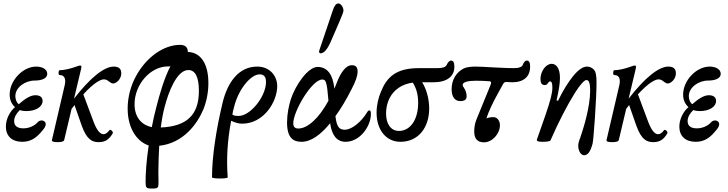

<svg xmlns="http://www.w3.org/2000/svg" viewBox="-20 -811 4219 1113"><path d="M108 11C158 11 192 -10 233 -63C248 -82 249 -100 236 -108C225 -116 208 -114 197 -101C179 -81 148 -67 115 -67C81 -67 62 -81 62 -109C62 -131 74 -153 95 -173C106 -169 119 -167 132 -167C188 -167 227 -192 227 -226C227 -247 212 -259 185 -259C155 -259 122 -236 89 -207C77 -215 69 -234 69 -254C69 -304 125 -344 181 -344C221 -344 254 -356 254 -383C254 -410 224 -425 190 -425C112 -425 36 -344 36 -263C36 -232 47 -208 67 -190C36 -164 14 -119 14 -77C14 -23 49 11 108 11Z M313 13C334 13 350 10 352 1L395 -180C401 -188 406 -195 412 -202L454 -82C483 -1 515 13 552 13C591 13 612 -3 633 -37C639 -48 620 -63 615 -57C602 -40 591 -33 580 -33C563 -33 544 -50 524 -101L463 -264C523 -330 563 -351 582 -351C593 -351 602 -347 611 -339C621 -332 628 -327 636 -327C653 -327 683 -351 683 -386C683 -413 668 -425 639 -425C585 -425 505 -363 409 -239L450 -411C451 -417 452 -422 452 -424C452 -429 449 -431 444 -431C440 -431 436 -430 428 -427C388 -412 350 -404 326 -404C318 -404 317 -376 325 -376C347 -376 358 -364 358 -339C358 -328 355 -315 350 -295L281 1C279 9 290 13 313 13Z M862 282C908 282 898 277 898 186C899 129 900 79 903 34C1043 19 1123 -92 1159 -177C1177 -222 1188 -275 1188 -329C1188 -440 1145 -507 1069 -510C1069 -536 1054 -551 1024 -551C929 -551 828 -480 768 -369C737 -312 720 -246 720 -182C720 -53 786 15 842 32C828 123 824 199 824 243C824 278 827 282 862 282ZM760 -207C760 -320 850 -426 954 -426C959 -426 964 -426 968 -427C931 -357 904 -259 887 -193C876 -152 867 -112 860 -74C809 -84 760 -123 760 -207ZM934 -190C956 -275 1004 -405 1072 -405C1112 -405 1133 -364 1133 -284C1133 -145 1063 -78 912 -72C918 -118 925 -156 934 -190Z M1209 217C1209 226 1301 226 1300 217C1292 112 1298 3 1320 -111C1342 -100 1365 -94 1383 -94C1510 -94 1587 -222 1587 -312C1587 -371 1544 -425 1471 -425C1360 -425 1297 -328 1270 -214C1234 -63 1209 93 1209 217ZM1336 -187C1361 -294 1434 -380 1485 -380C1509 -380 1522 -367 1522 -336C1522 -251 1431 -139 1364 -139C1346 -139 1337 -140 1327 -147C1329 -160 1332 -174 1336 -187Z M1839 -502C1858 -502 1878 -525 1898 -571L1947 -684C1965 -725 1971 -743 1971 -750C1971 -766 1958 -791 1941 -791C1929 -791 1918 -778 1910 -753L1831 -519C1830 -516 1830 -513 1830 -510C1830 -505 1833 -502 1839 -502ZM1728 11C1784 11 1840 -31 1894 -97C1894 -94 1895 -92 1895 -89C1904 -33 1929 11 1983 11C2069 11 2130 -82 2130 -149C2130 -164 2128 -171 2122 -171C2116 -171 2112 -167 2106 -157C2075 -106 2020 -59 1979 -59C1947 -59 1932 -75 1925 -134L1924 -137C1957 -182 1988 -235 2017 -292C2042 -339 2053 -372 2053 -396C2053 -422 2042 -433 2020 -433C1981 -433 1951 -381 1933 -333C1928 -320 1923 -308 1918 -296C1918 -297 1918 -298 1918 -299C1910 -378 1878 -423 1821 -423C1766 -423 1693 -320 1665 -233C1654 -197 1644 -149 1644 -101C1644 -9 1682 11 1728 11ZM1680 -96C1680 -166 1788 -350 1848 -350C1869 -350 1875 -339 1884 -227C1830 -128 1765 -66 1709 -66C1691 -66 1680 -75 1680 -96Z M2301 11C2408 11 2468 -75 2468 -182C2468 -238 2452 -295 2427 -334H2492C2571 -334 2614 -368 2614 -424C2614 -450 2607 -460 2594 -460C2586 -460 2576 -450 2570 -436C2564 -420 2541 -416 2515 -416H2407C2274 -416 2222 -362 2189 -281C2173 -244 2163 -201 2163 -158C2163 -57 2219 11 2301 11ZM2218 -152C2218 -247 2275 -319 2373 -332C2394 -299 2404 -261 2404 -215C2404 -119 2360 -52 2292 -52C2248 -52 2218 -90 2218 -152Z M2786 14C2834 14 2878 -36 2878 -85C2878 -112 2862 -132 2840 -132C2823 -132 2808 -129 2800 -124C2812 -166 2839 -220 2871 -278L2897 -325C2901 -332 2907 -336 2916 -336C2928 -336 2936 -334 2949 -334C3016 -334 3053 -367 3053 -424C3053 -450 3047 -460 3033 -460C3026 -460 3016 -451 3011 -436C3006 -422 2987 -416 2958 -416C2938 -416 2899 -417 2846 -420C2794 -423 2758 -425 2735 -425C2707 -425 2683 -421 2670 -415C2625 -393 2598 -349 2598 -294C2598 -248 2618 -225 2648 -225C2673 -225 2685 -233 2685 -254C2685 -272 2678 -290 2670 -301C2665 -308 2662 -314 2662 -319C2662 -335 2693 -343 2738 -343C2769 -343 2793 -342 2818 -340C2828 -339 2829 -332 2823 -317L2741 -116C2733 -96 2729 -72 2729 -49C2729 -5 2749 14 2786 14Z M3366 89C3388 89 3403 67 3415 22C3421 2 3438 -243 3438 -331C3438 -372 3434 -396 3422 -408C3411 -419 3398 -425 3383 -425C3360 -425 3334 -408 3304 -372C3275 -336 3245 -290 3215 -227L3206 -229C3219 -285 3226 -325 3226 -360C3226 -416 3204 -441 3178 -441C3144 -441 3113 -397 3113 -353C3113 -329 3121 -318 3138 -318C3158 -318 3155 -339 3170 -339C3178 -339 3182 -327 3182 -303C3182 -271 3172 -232 3141 -141L3093 -4C3092 -2 3092 0 3092 1C3092 8 3103 11 3126 11C3150 11 3168 8 3171 3C3219 -106 3265 -196 3313 -273C3342 -319 3367 -347 3379 -347C3393 -347 3401 -333 3401 -285C3401 -190 3362 -66 3344 -14C3335 9 3332 22 3332 34C3332 63 3347 89 3366 89Z M3528 13C3549 13 3565 10 3567 1L3610 -180C3616 -188 3621 -195 3627 -202L3669 -82C3698 -1 3730 13 3767 13C3806 13 3827 -3 3848 -37C3854 -48 3835 -63 3830 -57C3817 -40 3806 -33 3795 -33C3778 -33 3759 -50 3739 -101L3678 -264C3738 -330 3778 -351 3797 -351C3808 -351 3817 -347 3826 -339C3836 -332 3843 -327 3851 -327C3868 -327 3898 -351 3898 -386C3898 -413 3883 -425 3854 -425C3800 -425 3720 -363 3624 -239L3665 -411C3666 -417 3667 -422 3667 -424C3667 -429 3664 -431 3659 -431C3655 -431 3651 -430 3643 -427C3603 -412 3565 -404 3541 -404C3533 -404 3532 -376 3540 -376C3562 -376 3573 -364 3573 -339C3573 -328 3570 -315 3565 -295L3496 1C3494 9 3505 13 3528 13Z M4012 11C4062 11 4096 -10 4137 -63C4152 -82 4153 -100 4140 -108C4129 -116 4112 -114 4101 -101C4083 -81 4052 -67 4019 -67C3985 -67 3966 -81 3966 -109C3966 -131 3978 -153 3999 -173C4010 -169 4023 -167 4036 -167C4092 -167 4131 -192 4131 -226C4131 -247 4116 -259 4089 -259C4059 -259 4026 -236 3993 -207C3981 -215 3973 -234 3973 -254C3973 -304 4029 -344 4085 -344C4125 -344 4158 -356 4158 -383C4158 -410 4128 -425 4094 -425C4016 -425 3940 -344 3940 -263C3940 -232 3951 -208 3971 -190C3940 -164 3918 -119 3918 -77C3918 -23 3953 11 4012 11Z"/></svg>

Font: Junicode Two Beta SemiCondensed Medium
Style: Italic
Weight: 500
Width: 4
Italic angle: -10°
Version: Version 1.063